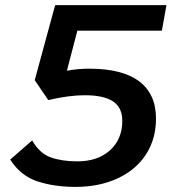

<svg xmlns="http://www.w3.org/2000/svg" viewBox="-20 -720 687 752"><path d="M20 -95 106 -170Q135 -119 179 -103.5Q223 -88 283 -88Q363 -88 411 -131.5Q459 -175 459 -247Q459 -299 422.5 -323Q386 -347 312 -347Q250 -347 169 -328L116 -406L196 -700H632L614 -600H283L242 -443Q285 -451 330 -451Q459 -451 525 -401.5Q591 -352 591 -255Q591 -176 552 -115.5Q513 -55 441 -21.5Q369 12 275 12Q193 12 127 -9.5Q61 -31 20 -95Z"/></svg>

Font: KoHo
Style: Bold Italic
Weight: 700
Italic angle: -10°
Version: Version 1.000; ttfautohint (v1.6)